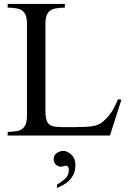

<svg xmlns="http://www.w3.org/2000/svg" viewBox="-20 -682 651 966"><path d="M590.8 -180.2 533.2 0H18.6V-18.6Q47.4 -18.6 69.3 -23.4Q91.3 -28.3 103.5 -45.9Q115.7 -63.5 115.7 -101.1V-561Q115.7 -599.1 103.5 -616.5Q91.3 -633.8 69.3 -638.7Q47.4 -643.6 18.6 -643.6V-662.1H306.2V-643.6Q277.3 -643.6 255.1 -638.7Q232.9 -633.8 220.7 -616.5Q208.5 -599.1 208.5 -561V-125Q208.5 -87.4 217.3 -69.8Q226.1 -52.2 244.6 -47.4Q263.2 -42.5 292 -42.5H358.9Q418.9 -42.5 448.7 -47.6Q478.5 -52.7 499.5 -71.3Q523.9 -93.3 539.6 -116Q555.2 -138.7 573.7 -182.6ZM359.4 147.9Q359.4 185.5 341.8 209.5Q324.2 233.4 302.2 246.1Q280.3 258.8 266.6 263.7V247.1Q285.2 236.3 305.7 219.2Q326.2 202.1 326.2 173.3Q326.2 159.7 320.8 155.5Q315.4 151.4 312.5 151.4Q308.1 151.4 300.3 154.1Q292.5 156.7 285.6 156.7Q273.4 156.7 261.7 146.7Q250 136.7 250 118.7Q250 97.7 266.4 87.4Q282.7 77.1 296.9 77.1Q318.8 77.1 339.1 95.9Q359.4 114.7 359.4 147.9Z"/></svg>

Font: BabelStone Roman
Style: Regular
Weight: 400
Designer: Walt Agee, Victor Gaultney, Peter Martin, Debbi Hosken, Becca Hirsbrunner (SIL); Andrew West (BabelStone)
Foundry: BabelStone
Version: Version 16.000